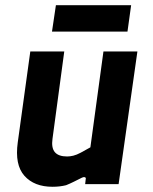

<svg xmlns="http://www.w3.org/2000/svg" viewBox="-20 -705 584 735"><path d="M181 10Q111 10 73.5 -32Q36 -74 48 -160L96 -508H226L181 -174Q176 -139 190 -122.5Q204 -106 237 -106Q248 -106 260.5 -109Q273 -112 289 -120.5Q305 -129 326 -141L376 -508H506L434 0H306L308 -18Q310 -25 305 -26.5Q300 -28 294 -25Q278 -17 263 -9.5Q248 -2 233 4Q221 7 208 8.5Q195 10 181 10ZM179 -584 194 -685H482L468 -584Z"/></svg>

Font: Finlandica SemiBold
Style: Italic
Weight: 600
Italic angle: -8°
Designer: Niklas Ekholm, Juho Hiilivirta, Jaakko Suomalainen
Foundry: Helsinki Type Studio
Version: Version 1.063